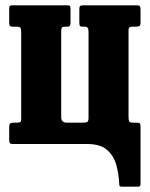

<svg xmlns="http://www.w3.org/2000/svg" viewBox="-20 -540 562 720"><path d="M312 -419.5Q312 -431 309 -435.5Q306 -440 296.5 -440H289.5Q282 -440 279.8 -443Q277.5 -446 277.5 -457V-505Q277.5 -514 280 -517Q282.5 -520 291.5 -520H493Q502 -520 504.5 -516.8Q507 -513.5 507 -504V-456Q507 -445.5 503 -442.8Q499 -440 489 -440H479Q469.5 -440 465.8 -437.8Q462 -435.5 462 -426V-102.5Q462 -89.5 464.5 -84.8Q467 -80 480 -80H494Q502.5 -80 504.8 -76.8Q507 -73.5 507 -65V146.5Q507 153 505.8 156.5Q504.5 160 497.5 160H436.5Q429.5 160 428.5 157.5Q427.5 155 427 148.5Q425.5 112.5 416 78.2Q406.5 44 381.2 22Q356 0 307 0H28.5Q19.5 0 17 -3.2Q14.5 -6.5 14.5 -16V-64Q14.5 -74.5 18.8 -77.2Q23 -80 32.5 -80H42.5Q52.5 -80 56 -82.2Q59.5 -84.5 59.5 -94V-417.5Q59.5 -430.5 57 -435.2Q54.5 -440 41.5 -440H27.5Q19.5 -440 17 -443.2Q14.5 -446.5 14.5 -455V-509Q14.5 -517.5 18.2 -518.8Q22 -520 30 -520H233.5Q241.5 -520 243 -516.5Q244.5 -513 244.5 -504.5V-454.5Q244.5 -440 233.5 -440H224.5Q215.5 -440 212.5 -436.8Q209.5 -433.5 209.5 -420.5V-100.5Q209.5 -80 230.5 -80H292Q304 -80 308 -83.2Q312 -86.5 312 -99.5Z"/></svg>

Font: Besley* Condensed
Style: Bold
Weight: 700
Width: 3
Designer: Owen Earl
Foundry: indestructible type*
Version: Version 3.000; ttfautohint (v1.8.3)